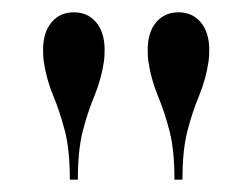

<svg xmlns="http://www.w3.org/2000/svg" viewBox="-20 -780 410 312"><path d="M319 -681Q315 -652.5 303.8 -625.2Q292.5 -598 284.5 -567Q276.5 -536 276.5 -488H263.5Q263.5 -536 255.5 -567Q247.5 -598 236.2 -625.2Q225 -652.5 221 -681Q220 -688 220 -699Q220 -727.5 233.8 -743.8Q247.5 -760 270 -760Q292.5 -760 306.2 -743.8Q320 -727.5 320 -699Q320 -688 319 -681ZM149 -681Q145 -652.5 133.8 -625.2Q122.5 -598 114.5 -567Q106.5 -536 106.5 -488H93.5Q93.5 -536 85.5 -567Q77.5 -598 66.2 -625.2Q55 -652.5 51 -681Q50 -688 50 -699Q50 -727.5 63.8 -743.8Q77.5 -760 100 -760Q122.5 -760 136.2 -743.8Q150 -727.5 150 -699Q150 -688 149 -681Z"/></svg>

Font: Bodoni* 16pt
Style: Regular
Weight: 400
Version: Version 2.3